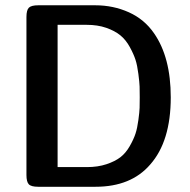

<svg xmlns="http://www.w3.org/2000/svg" viewBox="-20 -714 727 734"><path d="M81.1 -44.9V-648.9Q81.1 -675.8 90.6 -684.8Q100.1 -693.8 126 -693.8H344.2Q413.1 -693.8 472.7 -667Q532.2 -640.1 568.8 -586.9Q632.8 -495.1 632.8 -341.8Q632.8 -173.8 554.2 -85Q481 0 345.2 0H126Q99.1 0 90.1 -9.5Q81.1 -19 81.1 -44.9ZM200.2 -75.2H312Q354 -75.2 387 -86.2Q419.9 -97.2 440.4 -113Q460.9 -128.9 476.1 -155.5Q491.2 -182.1 498 -203.1Q504.9 -224.1 509 -255.1Q513.2 -286.1 513.7 -301.5Q514.2 -316.9 514.2 -342Q514.2 -367.2 513.7 -383.1Q513.2 -398.9 509 -431.4Q504.9 -463.9 498 -485.4Q491.2 -506.8 476.1 -534.4Q460.9 -562 439.9 -579.1Q418.9 -596.2 386 -607.7Q353 -619.1 311 -619.1H200.2Z"/></svg>

Font: CMU Sans Serif Demi Condensed
Style: DemiCondensed
Weight: 600
Width: 3
Version: Version 0.7.0